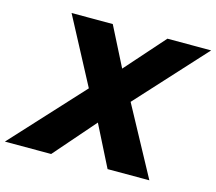

<svg xmlns="http://www.w3.org/2000/svg" viewBox="-157 -825 1070 950"><g transform="rotate(15 377.5 -350.0)"><path d="M812 -700 493 -351 683 0H469L363 -210L180 0H-57L276 -362L97 -700H308L410 -499L588 -700Z"/></g></svg>

Font: My Font
Style: Italic
Weight: 500
Designer: Julieta Ulanovsky
Foundry: Julieta Ulanovsky
Version: ""